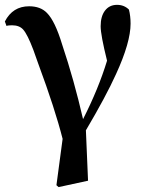

<svg xmlns="http://www.w3.org/2000/svg" viewBox="-20 -558 602 789"><path d="M220.7 210.9 211.9 203.1 237.3 12.7Q206.1 -110.4 137.7 -294.9Q123 -335 117.2 -352.5Q92.8 -417 75.2 -436.5Q59.6 -454.1 29.3 -454.1Q11.7 -454.1 6.8 -451.2L0 -469.7Q32.2 -532.2 99.6 -532.2Q146.5 -532.2 172.9 -504.9Q206.1 -471.7 235.4 -375Q284.2 -229.5 321.3 -68.4Q384.8 -193.4 419.9 -308.6Q393.6 -414.1 393.6 -450.2Q393.6 -491.2 411.6 -514.6Q429.7 -538.1 460.9 -538.1Q490.2 -538.1 509.8 -518.6Q516.6 -492.2 516.6 -460.9Q516.6 -383.8 457 -253.9Q415 -161.1 333 -22.5L341.8 184.6Z"/></svg>

Font: Bpmf GenYo Min B
Style: B
Weight: 700
Foundry: But Ko
Version: Version 1.320